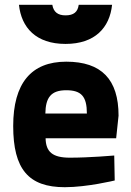

<svg xmlns="http://www.w3.org/2000/svg" viewBox="-20 -768 547 800"><path d="M271 -111C199 -111 171 -135 170 -192H464L474 -286C474 -437 403 -511 256 -511C110 -511 35 -421 35 -243C35 -63 99 12 250 12C343 12 458 -16 458 -16L456 -120C456 -120 353 -111 271 -111ZM169 -295C170 -361 192 -392 256 -392C319 -392 342 -366 342 -295ZM59 -748C69 -653 130 -585 253 -585C376 -585 437 -653 447 -748H308C304 -718 287 -704 253 -704C221 -704 203 -718 198 -748Z"/></svg>

Font: TitilliumText22L
Style: 999 wt
Weight: 900
Designer: Campivisivi
Foundry: Campivisivi
Version: 1.000